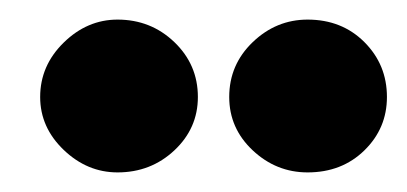

<svg xmlns="http://www.w3.org/2000/svg" viewBox="-20 -747 415 196"><path d="M182 -648Q182 -616 158 -593.5Q134 -571 100 -571Q69 -571 45 -594Q21 -617 21 -648Q21 -680 45 -703.5Q69 -727 100 -727Q134 -727 158 -704Q182 -681 182 -648ZM375 -648Q375 -616 352 -593.5Q329 -571 294 -571Q262 -571 238 -593.5Q214 -616 214 -648Q214 -681 238 -704Q262 -727 294 -727Q329 -727 352 -704Q375 -681 375 -648Z"/></svg>

Font: Aleo Black
Style: Regular
Weight: 900
Designer: Alessio Laiso
Foundry: Alessio Laiso
Version: Version 2.001;gftools[0.9.29]